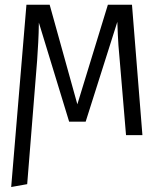

<svg xmlns="http://www.w3.org/2000/svg" viewBox="-20 -558 655 793"><path d="M26.2 214.4 89.2 -538.5H185.1L299.5 -127.2L425.6 -538.5H525.1L568.2 0H500.5L474.9 -304.1Q471.8 -333.8 469.2 -370.5Q466.7 -407.2 464.6 -467.7L333.8 -55.4H265.6L140.5 -464.6Q140 -421 137.9 -382.6Q135.9 -344.1 133.3 -307.7L92.3 202.6Z"/></svg>

Font: Fira Code Light
Style: Regular
Weight: 300
Monospace: yes
Designer: Carrois Corporate, Edenspiekermann AG, Nikita Prokopov
Foundry: Carrois Corporate, Edenspiekermann AG, Nikita Prokopov
Version: Version 6.000; ttfautohint (v1.8.2) -l 8 -r 50 -G 200 -x 14 